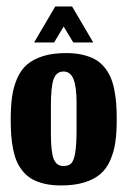

<svg xmlns="http://www.w3.org/2000/svg" viewBox="-20 -559 389 586"><path d="M145 -429.3 174.3 -478 203.7 -429.3H264.7L200 -539.3H148.7L84 -429.3ZM135.3 -151V-234.7Q135.3 -295 143.8 -317.8Q152.3 -340.7 173.7 -340.7Q195 -340.7 204.3 -317.3Q213.7 -294 213.7 -246.3V-166Q213.7 -117 209.5 -92.5Q205.3 -68 197.3 -60.2Q189.3 -52.3 173.7 -52.3Q152.3 -52.3 143.8 -74Q135.3 -95.7 135.3 -151ZM166.7 7Q207.3 7 237.2 -2.2Q267 -11.3 286 -27.5Q305 -43.7 316.3 -69.5Q327.7 -95.3 332 -125Q336.3 -154.7 336.3 -194.7Q336.3 -221.7 334.7 -243Q333 -264.3 328.7 -286Q324.3 -307.7 317.2 -323.8Q310 -340 298.2 -354.3Q286.3 -368.7 270.3 -377.7Q254.3 -386.7 232 -391.8Q209.7 -397 181.7 -397Q141 -397 111.2 -387.7Q81.3 -378.3 62.5 -362Q43.7 -345.7 32.3 -319.5Q21 -293.3 16.8 -263.7Q12.7 -234 12.7 -194Q12.7 -167 14.3 -145.5Q16 -124 20.3 -102.5Q24.7 -81 31.8 -65Q39 -49 50.8 -35Q62.7 -21 78.7 -12Q94.7 -3 116.8 2Q139 7 166.7 7Z"/></svg>

Font: Jomhuria
Style: Regular
Weight: 400
Designer: Arabic design by Kourosh Beigpour, Latin design by Eben Sorkin, engineering by Lasse Fister and Khaled Hosney
Version: Version 1.0000